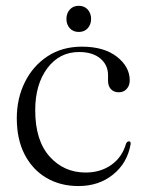

<svg xmlns="http://www.w3.org/2000/svg" viewBox="-20 -616 484 646"><path d="M416.5 -345.5Q416.5 -328 406.2 -316.8Q396 -305.5 380 -305.5Q363 -305.5 353.2 -316Q343.5 -326.5 343.5 -344.5V-363Q343.5 -397.5 317.5 -419.2Q291.5 -441 246 -441Q180 -441 139.2 -386.5Q98.5 -332 98.5 -245Q98.5 -143.5 146.8 -89.5Q195 -35.5 268 -35.5Q318 -35.5 354.5 -61.2Q391 -87 404 -132.5Q408 -140.5 413.5 -140.5Q420.5 -140.5 419.5 -131Q408.5 -67.5 360.5 -28.8Q312.5 10 244 10Q183 10 136.2 -17.5Q89.5 -45 63 -96Q36.5 -147 36.5 -218Q36.5 -285 63.8 -339.8Q91 -394.5 140.2 -426.8Q189.5 -459 255.5 -459Q330 -459 373.2 -425.2Q416.5 -391.5 416.5 -345.5ZM245 -508.5Q226 -508.5 214.8 -521Q203.5 -533.5 203.5 -552.5Q203.5 -571 214.8 -583.8Q226 -596.5 245 -596.5Q264 -596.5 275.2 -583.8Q286.5 -571 286.5 -552.5Q286.5 -533.5 275.2 -521Q264 -508.5 245 -508.5Z"/></svg>

Font: Fraunces 72pt Light
Style: Regular
Weight: 300
Version: Version 1.000;[0bf87f6ff]